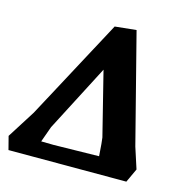

<svg xmlns="http://www.w3.org/2000/svg" viewBox="-125 -819 910 922"><g transform="rotate(15 330.0 -358.0)"><path d="M583 0H-3L-20 -66L68 -205L336 -705L442 -716Q576 -196 581 -174L615 -69ZM138 -81Q167 -80 200 -80Q233 -80 425 -84Q420 -158 417 -175L338 -491L166 -159Z"/></g></svg>

Font: Andada SC
Style: Bold Italic
Weight: 700
Italic angle: -8.29999°
Designer: Carolina Giovagnoli
Foundry: Carolina Giovagnoli
Version: Version 1.003